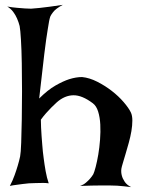

<svg xmlns="http://www.w3.org/2000/svg" viewBox="-20 -767 597 787"><path d="M9.8 -740.2Q32.2 -736.3 50.8 -734.9Q69.3 -733.4 82 -732.4Q96.7 -731.4 107.4 -731.4Q122.1 -732.4 141.6 -734.4Q158.2 -736.3 182.1 -739.3Q206.1 -742.2 237.3 -747.1Q222.7 -739.3 212.9 -731.9Q203.1 -724.6 197.3 -716.8Q190.4 -708 186.5 -700.2Q181.6 -687.5 175.8 -647.5Q169.9 -613.3 161.6 -545.9Q153.3 -478.5 140.6 -363.3Q175.8 -398.4 207.5 -416.5Q239.3 -434.6 263.7 -442.4Q292 -451.2 316.4 -451.2Q346.7 -448.2 378.4 -432.1Q410.2 -416 438 -394.5Q465.8 -373 486.8 -348.6Q507.8 -324.2 516.6 -305.7Q522.5 -293 522.5 -272.9Q522.5 -252.9 518.6 -229.5Q514.6 -206.1 507.8 -181.6Q501 -157.2 494.6 -135.7Q488.3 -114.3 483.4 -98.1Q478.5 -82 477.5 -75.2Q475.6 -60.5 479.5 -46.9Q482.4 -35.2 491.2 -22Q500 -8.8 517.6 0Q503.9 -2 488.8 -3.4Q473.6 -4.9 460 -5.9Q444.3 -6.8 428.7 -6.8H393.6Q377 -6.8 355.5 -6.3Q334 -5.9 308.6 -4.9Q322.3 -9.8 332 -18.1Q341.8 -26.4 348.6 -34.2Q356.4 -43 362.3 -52.7Q366.2 -60.5 372.1 -82.5Q377.9 -104.5 382.8 -133.3Q387.7 -162.1 390.1 -194.3Q392.6 -226.6 391.1 -256.3Q389.6 -286.1 382.3 -309.6Q375 -333 360.4 -343.8Q316.4 -377 280.8 -376.5Q245.1 -376 212.9 -347.7Q201.2 -336.9 190.4 -326.2Q180.7 -316.4 168.9 -303.2Q157.2 -290 147.5 -276.4Q147.5 -261.7 148.4 -244.1Q149.4 -226.6 150.4 -210Q151.4 -191.4 153.3 -172.9Q155.3 -144.5 159.2 -117.2Q162.1 -93.8 167 -65.9Q171.9 -38.1 179.7 -15.6Q167 -17.6 153.3 -17.1Q139.6 -16.6 127 -16.6Q112.3 -15.6 98.6 -15.6Q85.9 -14.6 72.3 -12.7Q60.5 -10.7 46.9 -9.3Q33.2 -7.8 20.5 -4.9Q32.2 -27.3 40 -49.3Q47.9 -71.3 52.7 -87.9Q58.6 -107.4 62.5 -126Q65.4 -140.6 66.9 -182.1Q68.4 -223.6 69.3 -277.8Q70.3 -332 70.3 -392.6Q70.3 -453.1 69.3 -507.8Q68.4 -562.5 65.9 -603.5Q63.5 -644.5 60.5 -660.2Q56.6 -675.8 49.8 -691.4Q43.9 -705.1 34.2 -718.3Q24.4 -731.4 9.8 -740.2Z"/></svg>

Font: Lakki Reddy
Style: Regular
Weight: 400
Designer: Appaji Ambarisha Darbha
Version: Version 1.0.4; ttfautohint (v1.2.42-39fb)